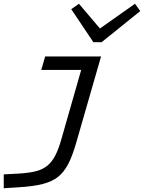

<svg xmlns="http://www.w3.org/2000/svg" viewBox="-51 -766 768 1024"><path d="M488 -465 359 -17Q336 65 313 108.5Q290 152 259 177Q227 202 178 215Q129 228 46 233L-31 238V164L45 160Q100 157 137.5 148Q175 139 201 118Q226 98 244 63Q262 28 277 -26L382 -393H169L190 -465ZM447 -541 329 -717 370 -746 482 -614 669 -746 697 -707 491 -541Z"/></svg>

Font: Intel One Mono
Style: Italic
Weight: 400
Italic angle: -16°
Monospace: yes
Designer: Fred Shallcrass
Foundry: Frere-Jones Type LLC
Version: Version 1.400;hotconv 1.1.0;makeotfexe 2.6.0;FJTRelease1.4